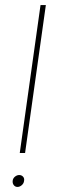

<svg xmlns="http://www.w3.org/2000/svg" viewBox="-20 -770 241 758"><path d="M49 -32Q58 -32 66 -39Q74 -46 75 -56Q77 -66 71 -72.5Q65 -79 56 -79Q47 -79 39 -72.5Q31 -66 30 -56Q29 -46 34.5 -39Q40 -32 49 -32ZM140 -750 58 -166H79L161 -750Z"/></svg>

Font: Josefin Slab ExtraLight
Style: Italic
Weight: 250
Italic angle: -12°
Designer: Santiago Orozco
Foundry: Typemade
Version: Version 2.100